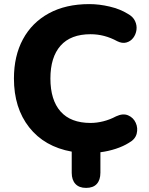

<svg xmlns="http://www.w3.org/2000/svg" viewBox="-20 -736 726 937"><path d="M400 181Q366 181 348 161.5Q330 142 330 107V4Q197 -20 122.5 -114.5Q48 -209 48 -353Q48 -463 92 -544.5Q136 -626 218.5 -671Q301 -716 416 -716Q464 -716 515 -704Q566 -692 603 -669Q629 -655 639 -633.5Q649 -612 646 -590Q643 -568 630 -551Q617 -534 596.5 -528.5Q576 -523 552 -535Q490 -569 422 -569Q325 -569 275.5 -513Q226 -457 226 -353Q226 -248 275.5 -192Q325 -136 422 -136Q452 -136 484 -144Q516 -152 546 -168Q580 -184 605.5 -173Q631 -162 642.5 -136.5Q654 -111 647 -83.5Q640 -56 609 -39Q582 -22 545.5 -10Q509 2 470 7V107Q470 142 452.5 161.5Q435 181 400 181Z"/></svg>

Font: Chiron GoRound TC EB
Style: Regular
Weight: 700
Designer: Ryoko NISHIZUKA 西塚涼子 (kana, bopomofo & ideographs); Paul D. Hunt (Latin, Greek & Cyrillic); Sandoll Communications 산돌커뮤니
Foundry: Adobe
Version: Version 1.000;hotconv 1.1.1;makeotfexe 2.6.0